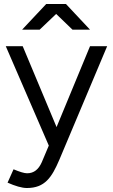

<svg xmlns="http://www.w3.org/2000/svg" viewBox="-20 -732 566 964"><path d="M115 212C205 212 240 159 278 70L518 -500H432L264 -94L94 -500H9L225 -1L190 82C174 118 151 138 116 138C102 138 79 131 48 118L18 185C56 202 90 212 115 212ZM344 -583H432L311 -712H212L91 -583H179L262 -662Z"/></svg>

Font: HB Figtree Prototype
Style: Regular
Weight: 400
Designer: Alfredo Marco Pradil
Foundry: Hanken Design Co.®
Version: Version 1.002;Glyphs 3.2 (3228)